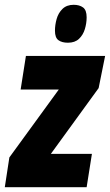

<svg xmlns="http://www.w3.org/2000/svg" viewBox="-41 -780 458 800"><path d="M-21 0 -2 -124 204 -407H45L67 -547H397L370 -413L171 -139H342L320 0ZM242 -602Q217 -602 202.5 -612.5Q188 -623 188 -652Q188 -676 195 -701Q202 -726 219.5 -743Q237 -760 266 -760Q290 -760 305 -749Q320 -738 320 -708Q320 -683 312.5 -658.5Q305 -634 288 -618Q271 -602 242 -602Z"/></svg>

Font: Georama Condensed ExtraBold
Style: Italic
Weight: 800
Width: 3
Italic angle: -9°
Designer: Jean-Baptiste Levee
Foundry: Production Type
Version: Version 1.000